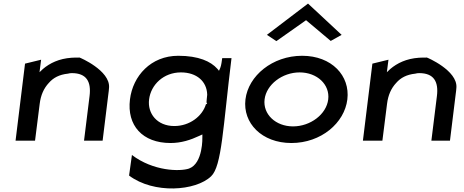

<svg xmlns="http://www.w3.org/2000/svg" viewBox="-20 -797 2594 1074"><path d="M554 -10 586 -270C588 -283 589 -294 590 -307C597 -403 425 -476 425 -475C410 -475 394 -475 380 -474C310 -469 259 -444 220 -411L201 -393L210 -463L120 -441L67 -10H176L202 -216C208 -265 225 -303 253 -333C278 -362 312 -380 360 -385C367 -387 374 -388 382 -388C464 -388 491 -340 481 -260L450 -10Z M1132 -214C1112 -147 1041 -92 955 -92C858 -92 804 -163 814 -241C824 -323 895 -392 992 -392C1081 -392 1137 -341 1139 -268V-267C1138 -258 1137 -248 1136 -237C1135 -229 1134 -222 1139 -216ZM1161 189C1221 132 1227 -83 1275 -472H1223C1221 -458 1218 -431 1212 -417L1205 -401L1195 -413C1159 -453 1092 -485 977 -485C824 -485 723 -372 707 -241C689 -95 777 3 934 3C994 3 1046 -14 1097 -38L1112 -45V-30C1112 -30 1117 117 1037 146C986 163 838 161 718 70L702 185C840 289 1075 272 1161 189Z M1473 -602 1526 -567 1692 -684 1830 -568 1891 -602 1703 -777ZM1460 -241C1470 -324 1559 -392 1656 -392C1754 -392 1826 -324 1816 -241C1806 -158 1717 -90 1619 -90C1522 -90 1450 -158 1460 -241ZM1353 -241C1337 -109 1444 3 1610 3C1776 3 1907 -109 1923 -241C1939 -373 1836 -485 1670 -485C1504 -485 1369 -373 1353 -241Z M2497 -10 2529 -270C2531 -283 2532 -294 2533 -307C2540 -403 2368 -476 2368 -475C2353 -475 2337 -475 2323 -474C2253 -469 2202 -444 2163 -411L2144 -393L2153 -463L2063 -441L2010 -10H2119L2145 -216C2151 -265 2168 -303 2196 -333C2221 -362 2255 -380 2303 -385C2310 -387 2317 -388 2325 -388C2407 -388 2434 -340 2424 -260L2393 -10Z"/></svg>

Font: Bluebird
Style: LiExtObl
Weight: 300
Designer: Jasper
Foundry: Cannot Into Space Fonts
Version: Version 0.98